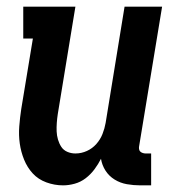

<svg xmlns="http://www.w3.org/2000/svg" viewBox="-20 -550 540 578"><path d="M170 8Q144 8 119.5 -1Q95 -10 78.5 -28Q62 -46 52.5 -69.5Q43 -93 39.5 -118Q36 -143 38 -169.5Q40 -196 44 -222L79 -434H50V-530H207L154 -207Q152 -194 151 -180.5Q150 -167 150.5 -154.5Q151 -142 154.5 -130Q158 -118 164.5 -108Q171 -98 182.5 -93Q194 -88 207 -88Q225 -88 241.5 -95.5Q258 -103 270 -116.5Q282 -130 288.5 -146.5Q295 -163 298 -180L355 -530H468L399 -111Q398 -107 398.5 -102Q399 -97 402 -94Q405 -91 409.5 -89.5Q414 -88 418 -88H435V8H402Q382 8 362 4.5Q342 1 325 -9.5Q308 -20 297.5 -36.5Q287 -53 284 -72Q276 -56 264.5 -40.5Q253 -25 238 -13.5Q223 -2 205 3Q187 8 170 8Z"/></svg>

Font: Iosevka Slab
Style: Bold Italic
Weight: 700
Italic angle: -9°
Monospace: yes
Designer: Belleve Invis
Foundry: Belleve Invis
Version: Version 11.1.0; ttfautohint (v1.8.3)